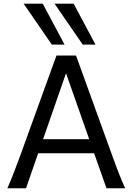

<svg xmlns="http://www.w3.org/2000/svg" viewBox="-20 -1011 721 1031"><path d="M334.5 -617.7 211.4 -263.7H459ZM19.5 0Q25.9 -14.6 32.7 -30.8Q39.6 -46.9 47.6 -67.1Q55.7 -87.4 65.4 -113.3Q75.2 -139.2 87.9 -173.3L283.2 -712.9H388.2L583.5 -173.3Q595.7 -139.2 605.5 -113.3Q615.2 -87.4 623.5 -67.1Q631.8 -46.9 638.7 -30.8Q645.5 -14.6 651.9 0H551.8L485.4 -188H185.1L119.6 0ZM375.5 -991.2 492.7 -771.5H424.3L272.9 -991.2ZM209.5 -991.2 326.7 -771.5H258.3L106.9 -991.2Z"/></svg>

Font: Andika
Style: Regular
Weight: 400
Designer: Victor Gaultney, Annie Olsen, Julie Remington, Don Collingsworth, Eric Hays
Foundry: SIL International
Version: Version 1.001